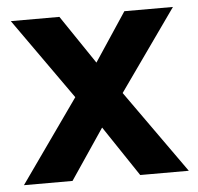

<svg xmlns="http://www.w3.org/2000/svg" viewBox="-44 -585 651 630"><g transform="rotate(-5 281.5 -270.0)"><path d="M170 0H10L203 -273L14 -540H174L282 -380L388 -540H548L359 -273L553 0H393L282 -166Z"/></g></svg>

Font: Hauora ExtraBold
Style: Regular
Weight: 800
Designer: Wayne Shih
Foundry: WCYS
Version: Version 1.001